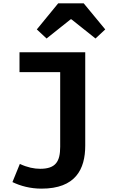

<svg xmlns="http://www.w3.org/2000/svg" viewBox="-20 -886 740 1142"><path d="M199 -711 257 -657 400 -771H405L548 -657L606 -711L478 -866H326ZM54 197C102 220 160 236 227 236C429 236 487 121 487 -20V-575H96V-457H338V-13C338 75 311 118 219 118C183 118 143 110 98 89Z"/></svg>

Font: Kawkab Mono
Style: Bold
Weight: 700
Monospace: yes
Designer: Abdullah Arif
Foundry: Abdullah Arif
Version: Version 1.000;PS 000.500;hotconv 1.0.88;makeotf.lib2.5.64775